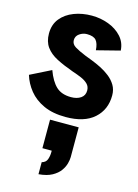

<svg xmlns="http://www.w3.org/2000/svg" viewBox="-162 -794 944 1314"><g transform="rotate(15 310.0 -137.5)"><path d="M325 8Q233 8 168.5 -21.5Q104 -51 64.5 -100Q25 -149 8 -206L154 -279Q181 -205 219.5 -169Q258 -133 325 -133Q367 -133 394 -151.5Q421 -170 421 -205Q421 -233 403 -251Q385 -269 356 -281.5Q327 -294 293 -305Q223 -330 172.5 -356Q122 -382 94.5 -420Q67 -458 67 -515Q67 -579 102 -622Q137 -665 194.5 -687Q252 -709 320 -709Q382 -709 438.5 -688Q495 -667 532 -626.5Q569 -586 572 -529L407 -487Q404 -535 385.5 -556.5Q367 -578 320 -578Q292 -578 267.5 -561Q243 -544 243 -515Q243 -487 270.5 -470Q298 -453 347 -433Q368 -425 399 -413Q430 -401 464 -384Q498 -367 528 -343.5Q558 -320 576.5 -289Q595 -258 595 -217Q595 -116 525.5 -54Q456 8 325 8ZM247 434V349Q276 341 284.5 317Q293 293 293 265V255H227V53H430V264Q430 283 423 309.5Q416 336 397 362.5Q378 389 342 409Q306 429 247 434Z"/></g></svg>

Font: Panamera Black
Style: Regular
Weight: 900
Designer: Bastien Sozeau
Foundry: NBR — Bastien Sozeau
Version: Version 3.002; ttfautohint (v1.8.4.7-5d5b);gftools[0.9.33]